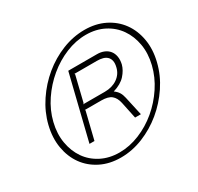

<svg xmlns="http://www.w3.org/2000/svg" viewBox="-173 -1018 1272 1236"><g transform="rotate(-30 463.0 -400.0)"><path d="M896 -401Q875 -315 824.5 -239.5Q774 -164 705.5 -107.5Q637 -51 555.5 -18Q474 15 390 15Q306 15 240.5 -18Q175 -51 134.5 -107.5Q94 -164 81 -239.5Q68 -315 89 -401Q110 -486 160.5 -561.5Q211 -637 279.5 -693.5Q348 -750 429.5 -782.5Q511 -815 595 -815Q678 -815 743.5 -782.5Q809 -750 850 -693.5Q891 -637 904 -561.5Q917 -486 896 -401ZM858 -401Q877 -479 865 -548Q853 -617 816.5 -669.5Q780 -722 721 -752.5Q662 -783 587 -783Q512 -783 438 -752.5Q364 -722 301 -669.5Q238 -617 191.5 -548Q145 -479 126 -401Q107 -323 119 -253.5Q131 -184 167.5 -131.5Q204 -79 263.5 -48.5Q323 -18 398 -18Q473 -18 547.5 -48.5Q622 -79 684.5 -131.5Q747 -184 793 -253.5Q839 -323 858 -401ZM639 -163H596L570 -287Q561 -328 537 -347.5Q513 -367 462 -367H340L343 -363L294 -163H257L374 -639H588Q616 -639 639 -629.5Q662 -620 676.5 -602Q691 -584 695.5 -558.5Q700 -533 693 -502Q683 -464 652 -429.5Q621 -395 561 -377Q582 -362 592.5 -344.5Q603 -327 608 -303ZM653 -502Q660 -530 656 -549Q652 -568 639.5 -580Q627 -592 608 -597Q589 -602 566 -602H398L401 -597L355 -408L348 -404H510Q565 -404 603.5 -430.5Q642 -457 653 -502Z"/></g></svg>

Font: TypoPRO Sinkin Sans
Style: 200 X Light Italic
Weight: 200
Italic angle: -112°
Designer: Keith Bates
Foundry: K-Type
Version: Sinkin Sans (version 1.0)  by Keith Bates   •   © 2014   www